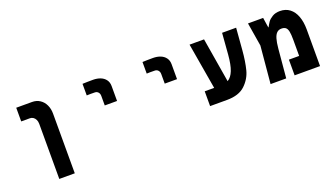

<svg xmlns="http://www.w3.org/2000/svg" viewBox="-68 -1131 3135 1805"><g transform="rotate(-20 1500.0 -229.0)"><path d="M219.5 -472H132V-609H290Q334.5 -609 368.2 -586.8Q402 -564.5 420.2 -525.8Q438.5 -487 438.5 -439V158.5H283.5V-392.5Q283.5 -416.5 274.8 -434.5Q266 -452.5 251.5 -462.2Q237 -472 219.5 -472Z M899.5 -609Q882 -609 843.2 -608.5Q804.5 -608 794.5 -607V-491Q816.5 -492 830.5 -492L875 -491.5Q895.5 -491.5 908.5 -477.2Q921.5 -463 921.5 -440V-344.5H1044.5V-494Q1044.5 -531 1025.5 -557Q1006.5 -583 973.8 -596Q941 -609 899.5 -609Z M1499.5 -609Q1482 -609 1443.2 -608.5Q1404.5 -608 1394.5 -607V-491Q1416.5 -492 1430.5 -492L1475 -491.5Q1495.5 -491.5 1508.5 -477.2Q1521.5 -463 1521.5 -440V-344.5H1644.5V-494Q1644.5 -531 1625.5 -557Q1606.5 -583 1573.8 -596Q1541 -609 1499.5 -609Z M1850 -148H1944.5L1866 -609H2011L2085 -164Q2123 -186 2145 -242Q2167 -298 2175 -397L2191.5 -609H2332L2314.5 -390Q2305.5 -280.5 2285 -200.2Q2264.5 -120 2201.8 -60Q2139 0 2019.5 0H1850Z M2950 -366V0H2695.5V-157H2798V-320.5Q2798 -373 2792 -401.8Q2786 -430.5 2771.2 -443Q2756.5 -455.5 2728.5 -455.5Q2701 -455.5 2682.8 -438.5Q2664.5 -421.5 2653.8 -385.2Q2643 -349 2637.5 -288.5L2611.5 0H2455L2489 -374L2450.5 -608.5H2602L2617 -508.5H2620Q2635 -536.5 2648.8 -556.5Q2662.5 -576.5 2693.8 -596Q2725 -615.5 2771 -615.5Q2828 -615.5 2868.2 -584.8Q2908.5 -554 2929.2 -498Q2950 -442 2950 -366Z"/></g></svg>

Font: JuliaMono Black
Style: Regular
Weight: 900
Monospace: yes
Designer: cormullion
Foundry: corm
Version: Version 0.054; ttfautohint (v1.8.4)